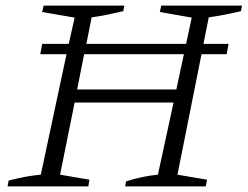

<svg xmlns="http://www.w3.org/2000/svg" viewBox="-20 -667 886 687"><path d="M7 0 11 -21Q77 -38 126 -42L218 -473H124L131 -510H226L247 -604L131 -624L136 -647H425L421 -627Q386 -619 359 -613.5Q332 -608 308 -605L289 -510H646L666 -604L552 -624L557 -647H846L842 -627Q803 -618 776.5 -613Q750 -608 727 -605L708 -510H798L791 -473H701L615 -42L721 -24L716 0H428L431 -18Q491 -37 545 -42L601 -300H247L195 -42L300 -24L296 0ZM256 -347H611L638 -473H281Z"/></svg>

Font: Piazzolla Light
Style: Italic
Weight: 300
Italic angle: -11.3°
Designer: Juan Pablo del Peral
Foundry: Huerta Tipografica
Version: Version 1.330